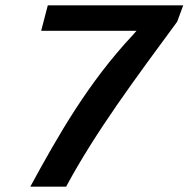

<svg xmlns="http://www.w3.org/2000/svg" viewBox="-20 -713 710 723"><path d="M160 -693 135 -597H494L480 -581C311 -400 201 -206 94 -10H229C340 -217 494 -423 647 -631L670 -693Z"/></svg>

Font: Bluebird
Style: LiExtObl
Weight: 300
Designer: Jasper
Foundry: Cannot Into Space Fonts
Version: Version 0.98